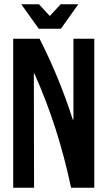

<svg xmlns="http://www.w3.org/2000/svg" viewBox="-20 -882 467 902"><path d="M42 -700H166Q213 -607 251.5 -513.5Q290 -420 322 -320H325V-700H423V0H314Q298 -75 280 -143Q262 -211 241 -276.5Q220 -342 195.5 -406Q171 -470 142 -536H139L140 0H42ZM80 -862H163L214 -807L265 -862H348L266 -747H162Z"/></svg>

Font: Booming Bebas 2
Style: Regular
Weight: 400
Designer: Ryoichi Tsunekawa
Foundry: Ryoichi Tsunekawa
Version: Version 2.000